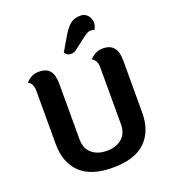

<svg xmlns="http://www.w3.org/2000/svg" viewBox="-175 -1123 1108 1258"><g transform="rotate(-20 378.5 -493.5)"><path d="M593 -960Q602 -943 602 -923Q602 -903 589 -879Q578 -883 560 -883Q542 -883 515 -862L434 -800Q415 -783 391 -783Q362 -783 349 -808L404 -902Q435 -955 463 -976.5Q491 -998 532.5 -998Q574 -998 593 -960ZM94 -263V-634Q94 -685 60 -703Q98 -746 150.5 -746Q203 -746 227 -717Q251 -688 251 -628V-240Q251 -174 291 -140Q331 -106 395.5 -106Q460 -106 500 -140Q540 -174 540 -240V-634Q540 -685 506 -703Q544 -746 598 -746Q697 -746 697 -628V-263Q697 -134 622.5 -61.5Q548 11 395 11Q242 11 168 -61.5Q94 -134 94 -263Z"/></g></svg>

Font: Laila
Style: Bold
Weight: 700
Designer: Hitesh Malaviya
Foundry: Indian Type Foundry
Version: Version 1.302;PS 1.0;hotconv 1.0.78;makeotf.lib2.5.61930; tt